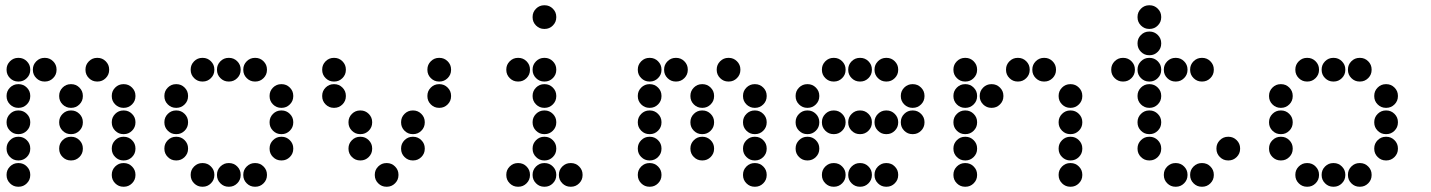

<svg xmlns="http://www.w3.org/2000/svg" viewBox="-20 -715 5440 730"><path d="M49 -495Q31 -495 18 -482Q5 -469 5 -451V-449Q5 -431 18 -418Q31 -405 49 -405H51Q69 -405 82 -418Q95 -431 95 -449V-451Q95 -469 82 -482Q69 -495 51 -495ZM149 -495Q131 -495 118 -482Q105 -469 105 -451V-449Q105 -431 118 -418Q131 -405 149 -405H151Q169 -405 182 -418Q195 -431 195 -449V-451Q195 -469 182 -482Q169 -495 151 -495ZM349 -495Q331 -495 318 -482Q305 -469 305 -451V-449Q305 -431 318 -418Q331 -405 349 -405H351Q369 -405 382 -418Q395 -431 395 -449V-451Q395 -469 382 -482Q369 -495 351 -495ZM49 -395Q31 -395 18 -382Q5 -369 5 -351V-349Q5 -331 18 -318Q31 -305 49 -305H51Q69 -305 82 -318Q95 -331 95 -349V-351Q95 -369 82 -382Q69 -395 51 -395ZM249 -395Q231 -395 218 -382Q205 -369 205 -351V-349Q205 -331 218 -318Q231 -305 249 -305H251Q269 -305 282 -318Q295 -331 295 -349V-351Q295 -369 282 -382Q269 -395 251 -395ZM449 -395Q431 -395 418 -382Q405 -369 405 -351V-349Q405 -331 418 -318Q431 -305 449 -305H451Q469 -305 482 -318Q495 -331 495 -349V-351Q495 -369 482 -382Q469 -395 451 -395ZM49 -295Q31 -295 18 -282Q5 -269 5 -251V-249Q5 -231 18 -218Q31 -205 49 -205H51Q69 -205 82 -218Q95 -231 95 -249V-251Q95 -269 82 -282Q69 -295 51 -295ZM249 -295Q231 -295 218 -282Q205 -269 205 -251V-249Q205 -231 218 -218Q231 -205 249 -205H251Q269 -205 282 -218Q295 -231 295 -249V-251Q295 -269 282 -282Q269 -295 251 -295ZM449 -295Q431 -295 418 -282Q405 -269 405 -251V-249Q405 -231 418 -218Q431 -205 449 -205H451Q469 -205 482 -218Q495 -231 495 -249V-251Q495 -269 482 -282Q469 -295 451 -295ZM49 -195Q31 -195 18 -182Q5 -169 5 -151V-149Q5 -131 18 -118Q31 -105 49 -105H51Q69 -105 82 -118Q95 -131 95 -149V-151Q95 -169 82 -182Q69 -195 51 -195ZM249 -195Q231 -195 218 -182Q205 -169 205 -151V-149Q205 -131 218 -118Q231 -105 249 -105H251Q269 -105 282 -118Q295 -131 295 -149V-151Q295 -169 282 -182Q269 -195 251 -195ZM449 -195Q431 -195 418 -182Q405 -169 405 -151V-149Q405 -131 418 -118Q431 -105 449 -105H451Q469 -105 482 -118Q495 -131 495 -149V-151Q495 -169 482 -182Q469 -195 451 -195ZM49 -95Q31 -95 18 -82Q5 -69 5 -51V-49Q5 -31 18 -18Q31 -5 49 -5H51Q69 -5 82 -18Q95 -31 95 -49V-51Q95 -69 82 -82Q69 -95 51 -95ZM449 -95Q431 -95 418 -82Q405 -69 405 -51V-49Q405 -31 418 -18Q431 -5 449 -5H451Q469 -5 482 -18Q495 -31 495 -49V-51Q495 -69 482 -82Q469 -95 451 -95Z M749 -495Q731 -495 718 -482Q705 -469 705 -451V-449Q705 -431 718 -418Q731 -405 749 -405H751Q769 -405 782 -418Q795 -431 795 -449V-451Q795 -469 782 -482Q769 -495 751 -495ZM849 -495Q831 -495 818 -482Q805 -469 805 -451V-449Q805 -431 818 -418Q831 -405 849 -405H851Q869 -405 882 -418Q895 -431 895 -449V-451Q895 -469 882 -482Q869 -495 851 -495ZM949 -495Q931 -495 918 -482Q905 -469 905 -451V-449Q905 -431 918 -418Q931 -405 949 -405H951Q969 -405 982 -418Q995 -431 995 -449V-451Q995 -469 982 -482Q969 -495 951 -495ZM649 -395Q631 -395 618 -382Q605 -369 605 -351V-349Q605 -331 618 -318Q631 -305 649 -305H651Q669 -305 682 -318Q695 -331 695 -349V-351Q695 -369 682 -382Q669 -395 651 -395ZM1049 -395Q1031 -395 1018 -382Q1005 -369 1005 -351V-349Q1005 -331 1018 -318Q1031 -305 1049 -305H1051Q1069 -305 1082 -318Q1095 -331 1095 -349V-351Q1095 -369 1082 -382Q1069 -395 1051 -395ZM649 -295Q631 -295 618 -282Q605 -269 605 -251V-249Q605 -231 618 -218Q631 -205 649 -205H651Q669 -205 682 -218Q695 -231 695 -249V-251Q695 -269 682 -282Q669 -295 651 -295ZM1049 -295Q1031 -295 1018 -282Q1005 -269 1005 -251V-249Q1005 -231 1018 -218Q1031 -205 1049 -205H1051Q1069 -205 1082 -218Q1095 -231 1095 -249V-251Q1095 -269 1082 -282Q1069 -295 1051 -295ZM649 -195Q631 -195 618 -182Q605 -169 605 -151V-149Q605 -131 618 -118Q631 -105 649 -105H651Q669 -105 682 -118Q695 -131 695 -149V-151Q695 -169 682 -182Q669 -195 651 -195ZM1049 -195Q1031 -195 1018 -182Q1005 -169 1005 -151V-149Q1005 -131 1018 -118Q1031 -105 1049 -105H1051Q1069 -105 1082 -118Q1095 -131 1095 -149V-151Q1095 -169 1082 -182Q1069 -195 1051 -195ZM749 -95Q731 -95 718 -82Q705 -69 705 -51V-49Q705 -31 718 -18Q731 -5 749 -5H751Q769 -5 782 -18Q795 -31 795 -49V-51Q795 -69 782 -82Q769 -95 751 -95ZM849 -95Q831 -95 818 -82Q805 -69 805 -51V-49Q805 -31 818 -18Q831 -5 849 -5H851Q869 -5 882 -18Q895 -31 895 -49V-51Q895 -69 882 -82Q869 -95 851 -95ZM949 -95Q931 -95 918 -82Q905 -69 905 -51V-49Q905 -31 918 -18Q931 -5 949 -5H951Q969 -5 982 -18Q995 -31 995 -49V-51Q995 -69 982 -82Q969 -95 951 -95Z M1249 -495Q1231 -495 1218 -482Q1205 -469 1205 -451V-449Q1205 -431 1218 -418Q1231 -405 1249 -405H1251Q1269 -405 1282 -418Q1295 -431 1295 -449V-451Q1295 -469 1282 -482Q1269 -495 1251 -495ZM1649 -495Q1631 -495 1618 -482Q1605 -469 1605 -451V-449Q1605 -431 1618 -418Q1631 -405 1649 -405H1651Q1669 -405 1682 -418Q1695 -431 1695 -449V-451Q1695 -469 1682 -482Q1669 -495 1651 -495ZM1249 -395Q1231 -395 1218 -382Q1205 -369 1205 -351V-349Q1205 -331 1218 -318Q1231 -305 1249 -305H1251Q1269 -305 1282 -318Q1295 -331 1295 -349V-351Q1295 -369 1282 -382Q1269 -395 1251 -395ZM1649 -395Q1631 -395 1618 -382Q1605 -369 1605 -351V-349Q1605 -331 1618 -318Q1631 -305 1649 -305H1651Q1669 -305 1682 -318Q1695 -331 1695 -349V-351Q1695 -369 1682 -382Q1669 -395 1651 -395ZM1349 -295Q1331 -295 1318 -282Q1305 -269 1305 -251V-249Q1305 -231 1318 -218Q1331 -205 1349 -205H1351Q1369 -205 1382 -218Q1395 -231 1395 -249V-251Q1395 -269 1382 -282Q1369 -295 1351 -295ZM1549 -295Q1531 -295 1518 -282Q1505 -269 1505 -251V-249Q1505 -231 1518 -218Q1531 -205 1549 -205H1551Q1569 -205 1582 -218Q1595 -231 1595 -249V-251Q1595 -269 1582 -282Q1569 -295 1551 -295ZM1349 -195Q1331 -195 1318 -182Q1305 -169 1305 -151V-149Q1305 -131 1318 -118Q1331 -105 1349 -105H1351Q1369 -105 1382 -118Q1395 -131 1395 -149V-151Q1395 -169 1382 -182Q1369 -195 1351 -195ZM1549 -195Q1531 -195 1518 -182Q1505 -169 1505 -151V-149Q1505 -131 1518 -118Q1531 -105 1549 -105H1551Q1569 -105 1582 -118Q1595 -131 1595 -149V-151Q1595 -169 1582 -182Q1569 -195 1551 -195ZM1449 -95Q1431 -95 1418 -82Q1405 -69 1405 -51V-49Q1405 -31 1418 -18Q1431 -5 1449 -5H1451Q1469 -5 1482 -18Q1495 -31 1495 -49V-51Q1495 -69 1482 -82Q1469 -95 1451 -95Z M2049 -695Q2031 -695 2018 -682Q2005 -669 2005 -651V-649Q2005 -631 2018 -618Q2031 -605 2049 -605H2051Q2069 -605 2082 -618Q2095 -631 2095 -649V-651Q2095 -669 2082 -682Q2069 -695 2051 -695ZM1949 -495Q1931 -495 1918 -482Q1905 -469 1905 -451V-449Q1905 -431 1918 -418Q1931 -405 1949 -405H1951Q1969 -405 1982 -418Q1995 -431 1995 -449V-451Q1995 -469 1982 -482Q1969 -495 1951 -495ZM2049 -495Q2031 -495 2018 -482Q2005 -469 2005 -451V-449Q2005 -431 2018 -418Q2031 -405 2049 -405H2051Q2069 -405 2082 -418Q2095 -431 2095 -449V-451Q2095 -469 2082 -482Q2069 -495 2051 -495ZM2049 -395Q2031 -395 2018 -382Q2005 -369 2005 -351V-349Q2005 -331 2018 -318Q2031 -305 2049 -305H2051Q2069 -305 2082 -318Q2095 -331 2095 -349V-351Q2095 -369 2082 -382Q2069 -395 2051 -395ZM2049 -295Q2031 -295 2018 -282Q2005 -269 2005 -251V-249Q2005 -231 2018 -218Q2031 -205 2049 -205H2051Q2069 -205 2082 -218Q2095 -231 2095 -249V-251Q2095 -269 2082 -282Q2069 -295 2051 -295ZM2049 -195Q2031 -195 2018 -182Q2005 -169 2005 -151V-149Q2005 -131 2018 -118Q2031 -105 2049 -105H2051Q2069 -105 2082 -118Q2095 -131 2095 -149V-151Q2095 -169 2082 -182Q2069 -195 2051 -195ZM1949 -95Q1931 -95 1918 -82Q1905 -69 1905 -51V-49Q1905 -31 1918 -18Q1931 -5 1949 -5H1951Q1969 -5 1982 -18Q1995 -31 1995 -49V-51Q1995 -69 1982 -82Q1969 -95 1951 -95ZM2049 -95Q2031 -95 2018 -82Q2005 -69 2005 -51V-49Q2005 -31 2018 -18Q2031 -5 2049 -5H2051Q2069 -5 2082 -18Q2095 -31 2095 -49V-51Q2095 -69 2082 -82Q2069 -95 2051 -95ZM2149 -95Q2131 -95 2118 -82Q2105 -69 2105 -51V-49Q2105 -31 2118 -18Q2131 -5 2149 -5H2151Q2169 -5 2182 -18Q2195 -31 2195 -49V-51Q2195 -69 2182 -82Q2169 -95 2151 -95Z M2449 -495Q2431 -495 2418 -482Q2405 -469 2405 -451V-449Q2405 -431 2418 -418Q2431 -405 2449 -405H2451Q2469 -405 2482 -418Q2495 -431 2495 -449V-451Q2495 -469 2482 -482Q2469 -495 2451 -495ZM2549 -495Q2531 -495 2518 -482Q2505 -469 2505 -451V-449Q2505 -431 2518 -418Q2531 -405 2549 -405H2551Q2569 -405 2582 -418Q2595 -431 2595 -449V-451Q2595 -469 2582 -482Q2569 -495 2551 -495ZM2749 -495Q2731 -495 2718 -482Q2705 -469 2705 -451V-449Q2705 -431 2718 -418Q2731 -405 2749 -405H2751Q2769 -405 2782 -418Q2795 -431 2795 -449V-451Q2795 -469 2782 -482Q2769 -495 2751 -495ZM2449 -395Q2431 -395 2418 -382Q2405 -369 2405 -351V-349Q2405 -331 2418 -318Q2431 -305 2449 -305H2451Q2469 -305 2482 -318Q2495 -331 2495 -349V-351Q2495 -369 2482 -382Q2469 -395 2451 -395ZM2649 -395Q2631 -395 2618 -382Q2605 -369 2605 -351V-349Q2605 -331 2618 -318Q2631 -305 2649 -305H2651Q2669 -305 2682 -318Q2695 -331 2695 -349V-351Q2695 -369 2682 -382Q2669 -395 2651 -395ZM2849 -395Q2831 -395 2818 -382Q2805 -369 2805 -351V-349Q2805 -331 2818 -318Q2831 -305 2849 -305H2851Q2869 -305 2882 -318Q2895 -331 2895 -349V-351Q2895 -369 2882 -382Q2869 -395 2851 -395ZM2449 -295Q2431 -295 2418 -282Q2405 -269 2405 -251V-249Q2405 -231 2418 -218Q2431 -205 2449 -205H2451Q2469 -205 2482 -218Q2495 -231 2495 -249V-251Q2495 -269 2482 -282Q2469 -295 2451 -295ZM2649 -295Q2631 -295 2618 -282Q2605 -269 2605 -251V-249Q2605 -231 2618 -218Q2631 -205 2649 -205H2651Q2669 -205 2682 -218Q2695 -231 2695 -249V-251Q2695 -269 2682 -282Q2669 -295 2651 -295ZM2849 -295Q2831 -295 2818 -282Q2805 -269 2805 -251V-249Q2805 -231 2818 -218Q2831 -205 2849 -205H2851Q2869 -205 2882 -218Q2895 -231 2895 -249V-251Q2895 -269 2882 -282Q2869 -295 2851 -295ZM2449 -195Q2431 -195 2418 -182Q2405 -169 2405 -151V-149Q2405 -131 2418 -118Q2431 -105 2449 -105H2451Q2469 -105 2482 -118Q2495 -131 2495 -149V-151Q2495 -169 2482 -182Q2469 -195 2451 -195ZM2649 -195Q2631 -195 2618 -182Q2605 -169 2605 -151V-149Q2605 -131 2618 -118Q2631 -105 2649 -105H2651Q2669 -105 2682 -118Q2695 -131 2695 -149V-151Q2695 -169 2682 -182Q2669 -195 2651 -195ZM2849 -195Q2831 -195 2818 -182Q2805 -169 2805 -151V-149Q2805 -131 2818 -118Q2831 -105 2849 -105H2851Q2869 -105 2882 -118Q2895 -131 2895 -149V-151Q2895 -169 2882 -182Q2869 -195 2851 -195ZM2449 -95Q2431 -95 2418 -82Q2405 -69 2405 -51V-49Q2405 -31 2418 -18Q2431 -5 2449 -5H2451Q2469 -5 2482 -18Q2495 -31 2495 -49V-51Q2495 -69 2482 -82Q2469 -95 2451 -95ZM2849 -95Q2831 -95 2818 -82Q2805 -69 2805 -51V-49Q2805 -31 2818 -18Q2831 -5 2849 -5H2851Q2869 -5 2882 -18Q2895 -31 2895 -49V-51Q2895 -69 2882 -82Q2869 -95 2851 -95Z M3149 -495Q3131 -495 3118 -482Q3105 -469 3105 -451V-449Q3105 -431 3118 -418Q3131 -405 3149 -405H3151Q3169 -405 3182 -418Q3195 -431 3195 -449V-451Q3195 -469 3182 -482Q3169 -495 3151 -495ZM3249 -495Q3231 -495 3218 -482Q3205 -469 3205 -451V-449Q3205 -431 3218 -418Q3231 -405 3249 -405H3251Q3269 -405 3282 -418Q3295 -431 3295 -449V-451Q3295 -469 3282 -482Q3269 -495 3251 -495ZM3349 -495Q3331 -495 3318 -482Q3305 -469 3305 -451V-449Q3305 -431 3318 -418Q3331 -405 3349 -405H3351Q3369 -405 3382 -418Q3395 -431 3395 -449V-451Q3395 -469 3382 -482Q3369 -495 3351 -495ZM3049 -395Q3031 -395 3018 -382Q3005 -369 3005 -351V-349Q3005 -331 3018 -318Q3031 -305 3049 -305H3051Q3069 -305 3082 -318Q3095 -331 3095 -349V-351Q3095 -369 3082 -382Q3069 -395 3051 -395ZM3449 -395Q3431 -395 3418 -382Q3405 -369 3405 -351V-349Q3405 -331 3418 -318Q3431 -305 3449 -305H3451Q3469 -305 3482 -318Q3495 -331 3495 -349V-351Q3495 -369 3482 -382Q3469 -395 3451 -395ZM3049 -295Q3031 -295 3018 -282Q3005 -269 3005 -251V-249Q3005 -231 3018 -218Q3031 -205 3049 -205H3051Q3069 -205 3082 -218Q3095 -231 3095 -249V-251Q3095 -269 3082 -282Q3069 -295 3051 -295ZM3149 -295Q3131 -295 3118 -282Q3105 -269 3105 -251V-249Q3105 -231 3118 -218Q3131 -205 3149 -205H3151Q3169 -205 3182 -218Q3195 -231 3195 -249V-251Q3195 -269 3182 -282Q3169 -295 3151 -295ZM3249 -295Q3231 -295 3218 -282Q3205 -269 3205 -251V-249Q3205 -231 3218 -218Q3231 -205 3249 -205H3251Q3269 -205 3282 -218Q3295 -231 3295 -249V-251Q3295 -269 3282 -282Q3269 -295 3251 -295ZM3349 -295Q3331 -295 3318 -282Q3305 -269 3305 -251V-249Q3305 -231 3318 -218Q3331 -205 3349 -205H3351Q3369 -205 3382 -218Q3395 -231 3395 -249V-251Q3395 -269 3382 -282Q3369 -295 3351 -295ZM3449 -295Q3431 -295 3418 -282Q3405 -269 3405 -251V-249Q3405 -231 3418 -218Q3431 -205 3449 -205H3451Q3469 -205 3482 -218Q3495 -231 3495 -249V-251Q3495 -269 3482 -282Q3469 -295 3451 -295ZM3049 -195Q3031 -195 3018 -182Q3005 -169 3005 -151V-149Q3005 -131 3018 -118Q3031 -105 3049 -105H3051Q3069 -105 3082 -118Q3095 -131 3095 -149V-151Q3095 -169 3082 -182Q3069 -195 3051 -195ZM3149 -95Q3131 -95 3118 -82Q3105 -69 3105 -51V-49Q3105 -31 3118 -18Q3131 -5 3149 -5H3151Q3169 -5 3182 -18Q3195 -31 3195 -49V-51Q3195 -69 3182 -82Q3169 -95 3151 -95ZM3249 -95Q3231 -95 3218 -82Q3205 -69 3205 -51V-49Q3205 -31 3218 -18Q3231 -5 3249 -5H3251Q3269 -5 3282 -18Q3295 -31 3295 -49V-51Q3295 -69 3282 -82Q3269 -95 3251 -95ZM3349 -95Q3331 -95 3318 -82Q3305 -69 3305 -51V-49Q3305 -31 3318 -18Q3331 -5 3349 -5H3351Q3369 -5 3382 -18Q3395 -31 3395 -49V-51Q3395 -69 3382 -82Q3369 -95 3351 -95Z M3649 -495Q3631 -495 3618 -482Q3605 -469 3605 -451V-449Q3605 -431 3618 -418Q3631 -405 3649 -405H3651Q3669 -405 3682 -418Q3695 -431 3695 -449V-451Q3695 -469 3682 -482Q3669 -495 3651 -495ZM3849 -495Q3831 -495 3818 -482Q3805 -469 3805 -451V-449Q3805 -431 3818 -418Q3831 -405 3849 -405H3851Q3869 -405 3882 -418Q3895 -431 3895 -449V-451Q3895 -469 3882 -482Q3869 -495 3851 -495ZM3949 -495Q3931 -495 3918 -482Q3905 -469 3905 -451V-449Q3905 -431 3918 -418Q3931 -405 3949 -405H3951Q3969 -405 3982 -418Q3995 -431 3995 -449V-451Q3995 -469 3982 -482Q3969 -495 3951 -495ZM3649 -395Q3631 -395 3618 -382Q3605 -369 3605 -351V-349Q3605 -331 3618 -318Q3631 -305 3649 -305H3651Q3669 -305 3682 -318Q3695 -331 3695 -349V-351Q3695 -369 3682 -382Q3669 -395 3651 -395ZM3749 -395Q3731 -395 3718 -382Q3705 -369 3705 -351V-349Q3705 -331 3718 -318Q3731 -305 3749 -305H3751Q3769 -305 3782 -318Q3795 -331 3795 -349V-351Q3795 -369 3782 -382Q3769 -395 3751 -395ZM4049 -395Q4031 -395 4018 -382Q4005 -369 4005 -351V-349Q4005 -331 4018 -318Q4031 -305 4049 -305H4051Q4069 -305 4082 -318Q4095 -331 4095 -349V-351Q4095 -369 4082 -382Q4069 -395 4051 -395ZM3649 -295Q3631 -295 3618 -282Q3605 -269 3605 -251V-249Q3605 -231 3618 -218Q3631 -205 3649 -205H3651Q3669 -205 3682 -218Q3695 -231 3695 -249V-251Q3695 -269 3682 -282Q3669 -295 3651 -295ZM4049 -295Q4031 -295 4018 -282Q4005 -269 4005 -251V-249Q4005 -231 4018 -218Q4031 -205 4049 -205H4051Q4069 -205 4082 -218Q4095 -231 4095 -249V-251Q4095 -269 4082 -282Q4069 -295 4051 -295ZM3649 -195Q3631 -195 3618 -182Q3605 -169 3605 -151V-149Q3605 -131 3618 -118Q3631 -105 3649 -105H3651Q3669 -105 3682 -118Q3695 -131 3695 -149V-151Q3695 -169 3682 -182Q3669 -195 3651 -195ZM4049 -195Q4031 -195 4018 -182Q4005 -169 4005 -151V-149Q4005 -131 4018 -118Q4031 -105 4049 -105H4051Q4069 -105 4082 -118Q4095 -131 4095 -149V-151Q4095 -169 4082 -182Q4069 -195 4051 -195ZM3649 -95Q3631 -95 3618 -82Q3605 -69 3605 -51V-49Q3605 -31 3618 -18Q3631 -5 3649 -5H3651Q3669 -5 3682 -18Q3695 -31 3695 -49V-51Q3695 -69 3682 -82Q3669 -95 3651 -95ZM4049 -95Q4031 -95 4018 -82Q4005 -69 4005 -51V-49Q4005 -31 4018 -18Q4031 -5 4049 -5H4051Q4069 -5 4082 -18Q4095 -31 4095 -49V-51Q4095 -69 4082 -82Q4069 -95 4051 -95Z M4349 -695Q4331 -695 4318 -682Q4305 -669 4305 -651V-649Q4305 -631 4318 -618Q4331 -605 4349 -605H4351Q4369 -605 4382 -618Q4395 -631 4395 -649V-651Q4395 -669 4382 -682Q4369 -695 4351 -695ZM4349 -595Q4331 -595 4318 -582Q4305 -569 4305 -551V-549Q4305 -531 4318 -518Q4331 -505 4349 -505H4351Q4369 -505 4382 -518Q4395 -531 4395 -549V-551Q4395 -569 4382 -582Q4369 -595 4351 -595ZM4249 -495Q4231 -495 4218 -482Q4205 -469 4205 -451V-449Q4205 -431 4218 -418Q4231 -405 4249 -405H4251Q4269 -405 4282 -418Q4295 -431 4295 -449V-451Q4295 -469 4282 -482Q4269 -495 4251 -495ZM4349 -495Q4331 -495 4318 -482Q4305 -469 4305 -451V-449Q4305 -431 4318 -418Q4331 -405 4349 -405H4351Q4369 -405 4382 -418Q4395 -431 4395 -449V-451Q4395 -469 4382 -482Q4369 -495 4351 -495ZM4449 -495Q4431 -495 4418 -482Q4405 -469 4405 -451V-449Q4405 -431 4418 -418Q4431 -405 4449 -405H4451Q4469 -405 4482 -418Q4495 -431 4495 -449V-451Q4495 -469 4482 -482Q4469 -495 4451 -495ZM4549 -495Q4531 -495 4518 -482Q4505 -469 4505 -451V-449Q4505 -431 4518 -418Q4531 -405 4549 -405H4551Q4569 -405 4582 -418Q4595 -431 4595 -449V-451Q4595 -469 4582 -482Q4569 -495 4551 -495ZM4349 -395Q4331 -395 4318 -382Q4305 -369 4305 -351V-349Q4305 -331 4318 -318Q4331 -305 4349 -305H4351Q4369 -305 4382 -318Q4395 -331 4395 -349V-351Q4395 -369 4382 -382Q4369 -395 4351 -395ZM4349 -295Q4331 -295 4318 -282Q4305 -269 4305 -251V-249Q4305 -231 4318 -218Q4331 -205 4349 -205H4351Q4369 -205 4382 -218Q4395 -231 4395 -249V-251Q4395 -269 4382 -282Q4369 -295 4351 -295ZM4349 -195Q4331 -195 4318 -182Q4305 -169 4305 -151V-149Q4305 -131 4318 -118Q4331 -105 4349 -105H4351Q4369 -105 4382 -118Q4395 -131 4395 -149V-151Q4395 -169 4382 -182Q4369 -195 4351 -195ZM4649 -195Q4631 -195 4618 -182Q4605 -169 4605 -151V-149Q4605 -131 4618 -118Q4631 -105 4649 -105H4651Q4669 -105 4682 -118Q4695 -131 4695 -149V-151Q4695 -169 4682 -182Q4669 -195 4651 -195ZM4449 -95Q4431 -95 4418 -82Q4405 -69 4405 -51V-49Q4405 -31 4418 -18Q4431 -5 4449 -5H4451Q4469 -5 4482 -18Q4495 -31 4495 -49V-51Q4495 -69 4482 -82Q4469 -95 4451 -95ZM4549 -95Q4531 -95 4518 -82Q4505 -69 4505 -51V-49Q4505 -31 4518 -18Q4531 -5 4549 -5H4551Q4569 -5 4582 -18Q4595 -31 4595 -49V-51Q4595 -69 4582 -82Q4569 -95 4551 -95Z M4949 -495Q4931 -495 4918 -482Q4905 -469 4905 -451V-449Q4905 -431 4918 -418Q4931 -405 4949 -405H4951Q4969 -405 4982 -418Q4995 -431 4995 -449V-451Q4995 -469 4982 -482Q4969 -495 4951 -495ZM5049 -495Q5031 -495 5018 -482Q5005 -469 5005 -451V-449Q5005 -431 5018 -418Q5031 -405 5049 -405H5051Q5069 -405 5082 -418Q5095 -431 5095 -449V-451Q5095 -469 5082 -482Q5069 -495 5051 -495ZM5149 -495Q5131 -495 5118 -482Q5105 -469 5105 -451V-449Q5105 -431 5118 -418Q5131 -405 5149 -405H5151Q5169 -405 5182 -418Q5195 -431 5195 -449V-451Q5195 -469 5182 -482Q5169 -495 5151 -495ZM4849 -395Q4831 -395 4818 -382Q4805 -369 4805 -351V-349Q4805 -331 4818 -318Q4831 -305 4849 -305H4851Q4869 -305 4882 -318Q4895 -331 4895 -349V-351Q4895 -369 4882 -382Q4869 -395 4851 -395ZM5249 -395Q5231 -395 5218 -382Q5205 -369 5205 -351V-349Q5205 -331 5218 -318Q5231 -305 5249 -305H5251Q5269 -305 5282 -318Q5295 -331 5295 -349V-351Q5295 -369 5282 -382Q5269 -395 5251 -395ZM4849 -295Q4831 -295 4818 -282Q4805 -269 4805 -251V-249Q4805 -231 4818 -218Q4831 -205 4849 -205H4851Q4869 -205 4882 -218Q4895 -231 4895 -249V-251Q4895 -269 4882 -282Q4869 -295 4851 -295ZM5249 -295Q5231 -295 5218 -282Q5205 -269 5205 -251V-249Q5205 -231 5218 -218Q5231 -205 5249 -205H5251Q5269 -205 5282 -218Q5295 -231 5295 -249V-251Q5295 -269 5282 -282Q5269 -295 5251 -295ZM4849 -195Q4831 -195 4818 -182Q4805 -169 4805 -151V-149Q4805 -131 4818 -118Q4831 -105 4849 -105H4851Q4869 -105 4882 -118Q4895 -131 4895 -149V-151Q4895 -169 4882 -182Q4869 -195 4851 -195ZM5249 -195Q5231 -195 5218 -182Q5205 -169 5205 -151V-149Q5205 -131 5218 -118Q5231 -105 5249 -105H5251Q5269 -105 5282 -118Q5295 -131 5295 -149V-151Q5295 -169 5282 -182Q5269 -195 5251 -195ZM4949 -95Q4931 -95 4918 -82Q4905 -69 4905 -51V-49Q4905 -31 4918 -18Q4931 -5 4949 -5H4951Q4969 -5 4982 -18Q4995 -31 4995 -49V-51Q4995 -69 4982 -82Q4969 -95 4951 -95ZM5049 -95Q5031 -95 5018 -82Q5005 -69 5005 -51V-49Q5005 -31 5018 -18Q5031 -5 5049 -5H5051Q5069 -5 5082 -18Q5095 -31 5095 -49V-51Q5095 -69 5082 -82Q5069 -95 5051 -95ZM5149 -95Q5131 -95 5118 -82Q5105 -69 5105 -51V-49Q5105 -31 5118 -18Q5131 -5 5149 -5H5151Q5169 -5 5182 -18Q5195 -31 5195 -49V-51Q5195 -69 5182 -82Q5169 -95 5151 -95Z"/></svg>

Font: Doto Rounded Black
Style: Regular
Weight: 900
Monospace: yes
Version: Version 1.000